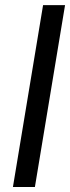

<svg xmlns="http://www.w3.org/2000/svg" viewBox="-20 -748 282 768"><path d="M240.2 -727.5 119.6 0H31.7L152.3 -727.5Z"/></svg>

Font: Inter
Style: Italic
Weight: 400
Italic angle: -9.3988°
Designer: Rasmus Andersson
Foundry: rsms
Version: Version 4.001;git-66647c0bb